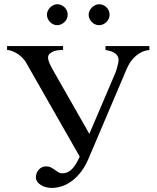

<svg xmlns="http://www.w3.org/2000/svg" viewBox="-20 -882 748 917"><path d="M693.4 -643.1Q674.8 -641.6 658.4 -634Q642.1 -626.5 628.4 -614.5Q614.7 -602.5 604 -587.2Q593.3 -571.8 585.9 -554.7L401.4 -121.1Q386.7 -87.4 367.4 -62Q348.1 -36.6 325.4 -19.3Q302.7 -2 277.6 6.8Q252.4 15.6 227.1 15.6Q212.4 15.6 199 12Q185.5 8.3 174.8 1.5Q164.1 -5.4 157.7 -14.6Q151.4 -23.9 151.4 -35.6Q151.4 -44.4 154.5 -53.7Q157.7 -63 164.1 -70.6Q170.4 -78.1 179.7 -82.8Q189 -87.4 201.2 -87.4Q213.4 -87.4 223.1 -82.3Q232.9 -77.1 241.7 -70.8Q250.5 -64.5 258.8 -59.3Q267.1 -54.2 276.4 -54.2Q287.6 -54.2 298.1 -57.6Q308.6 -61 318.8 -69.8Q329.1 -78.6 339.4 -94Q349.6 -109.4 360.8 -133.8L104 -584Q97.7 -594.7 87.6 -605.2Q77.6 -615.7 65.7 -623.8Q53.7 -631.8 40.3 -637.2Q26.9 -642.6 13.7 -643.6V-662.1H281.2V-643.6Q274.4 -643.6 262.2 -642.6Q250 -641.6 238.3 -637.7Q226.6 -633.8 218 -626.2Q209.5 -618.7 209.5 -606Q209.5 -596.2 215.8 -581.3Q222.2 -566.4 231.9 -549.3L406.7 -242.7L531.2 -534.2Q533.2 -538.6 535.6 -546.9Q538.1 -555.2 540.5 -564.2Q543 -573.2 544.7 -581.8Q546.4 -590.3 546.4 -594.7Q546.4 -634.3 483.9 -643.1V-662.1H693.4ZM303.2 -812Q303.2 -801.8 299.3 -792.7Q295.4 -783.7 288.3 -776.9Q281.2 -770 272.2 -765.9Q263.2 -761.7 252.9 -761.7Q243.2 -761.7 234.4 -765.9Q225.6 -770 218.8 -777.1Q211.9 -784.2 208 -793.2Q204.1 -802.2 204.1 -812Q204.1 -821.3 208.3 -830.3Q212.4 -839.4 219.2 -846.2Q226.1 -853 234.9 -857.4Q243.7 -861.8 252.9 -861.8Q263.2 -861.8 272.2 -857.9Q281.2 -854 288.3 -847.2Q295.4 -840.3 299.3 -831.3Q303.2 -822.3 303.2 -812ZM503.4 -812Q503.4 -801.8 499.5 -792.7Q495.6 -783.7 488.5 -776.9Q481.4 -770 472.4 -765.9Q463.4 -761.7 453.1 -761.7Q442.9 -761.7 433.8 -765.9Q424.8 -770 418 -777.1Q411.1 -784.2 407.2 -793.2Q403.3 -802.2 403.3 -812Q403.3 -821.3 407.7 -830.3Q412.1 -839.4 418.9 -846.2Q425.8 -853 434.8 -857.4Q443.8 -861.8 453.1 -861.8Q463.4 -861.8 472.4 -857.9Q481.4 -854 488.5 -847.2Q495.6 -840.3 499.5 -831.3Q503.4 -822.3 503.4 -812Z"/></svg>

Font: Doulos SIL Compact
Style: Regular
Weight: 400
Designer: Walt Agee, Victor Gaultney, Peter Martin, Debbi Hosken
Foundry: SIL International
Version: Version 4.110; 2011; Maintenance release ; LnSpcTght